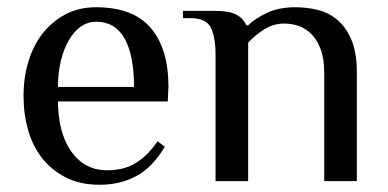

<svg xmlns="http://www.w3.org/2000/svg" viewBox="-20 -500 1072 530"><path d="M443 -220H140Q140 -179 149 -144Q158 -109 175.5 -83.5Q193 -58 218 -44Q243 -30 275 -30Q324 -30 356.5 -51Q389 -72 415 -110L435 -95Q401 -38 356.5 -14Q312 10 255 10Q202 10 163 -9.5Q124 -29 97.5 -62Q71 -95 58 -139.5Q45 -184 45 -235Q45 -286 58.5 -330.5Q72 -375 98 -408Q124 -441 161 -460.5Q198 -480 245 -480Q347 -480 396 -423Q445 -366 445 -260ZM350 -260Q350 -347 324 -393.5Q298 -440 245 -440Q222 -440 203 -426.5Q184 -413 170 -389Q156 -365 148 -332Q140 -299 140 -260Z M575 -350Q575 -395 562.5 -422.5Q550 -450 505 -450H485V-470H575Q613 -470 632.5 -459.5Q652 -449 660 -430H665Q684 -449 717 -464.5Q750 -480 795 -480Q827 -480 857.5 -472.5Q888 -465 912 -444.5Q936 -424 950.5 -389Q965 -354 965 -300V0H875V-300Q875 -337 865.5 -363Q856 -389 840.5 -405Q825 -421 805.5 -428Q786 -435 765 -435Q735 -435 709.5 -419Q684 -403 665 -382V0H575Z"/></svg>

Font: Philosopher
Style: Regular
Weight: 400
Designer: Jovanny Lemonad
Foundry: Jovanny Lemonad
Version: Version 1.000